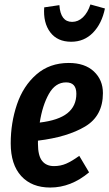

<svg xmlns="http://www.w3.org/2000/svg" viewBox="-20 -825 490 860"><path d="M441 -408Q441 -306 361.5 -258.5Q282 -211 150 -195V-181Q150 -128 168.5 -104.5Q187 -81 222 -81Q251 -81 276.5 -92Q302 -103 335 -127L379 -53Q298 15 205 15Q122 15 75 -36.5Q28 -88 28 -183Q28 -275 56 -357.5Q84 -440 143 -491.5Q202 -543 288 -543Q360 -543 400.5 -505Q441 -467 441 -408ZM322 -405Q322 -456 276 -456Q228 -456 199 -404.5Q170 -353 158 -276Q242 -286 282 -318Q322 -350 322 -405ZM178 -792 246 -802Q251 -727 303 -727Q330 -727 351.5 -747.5Q373 -768 385 -805L450 -787Q436 -719 396.5 -678.5Q357 -638 299 -638Q237 -638 205 -680.5Q173 -723 178 -792Z"/></svg>

Font: Fira Sans Extra Condensed Medium
Style: Italic
Weight: 500
Width: 3
Italic angle: -8°
Designer: Carrois Corporate & Edenspiekermann AG
Foundry: Carrois Corporate GbR & Edenspiekermann AG
Version: Version 4.203